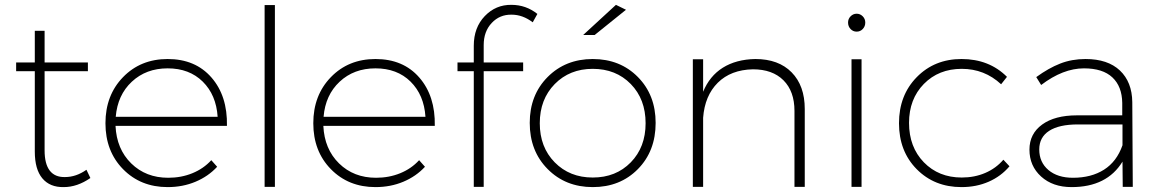

<svg xmlns="http://www.w3.org/2000/svg" viewBox="-20 -763 4732 784"><path d="M45.9 -472.2V-507.8H122.1V-637.2H162.1V-507.8H338.9V-472.2H162.1V-148.9Q162.1 -93.8 183.1 -66.4Q204.1 -39.1 245.1 -40Q291 -40 333 -69.8L349.1 -36.1Q295.4 1 240.2 1Q183.6 2 152.8 -34.9Q122.1 -71.8 122.1 -144V-472.2Z M664.6 -522Q777.8 -522 843.5 -446.5Q909.2 -371.1 906.7 -249H451.7Q456.1 -154.3 515.9 -95.7Q575.7 -37.1 667 -37.1Q720.2 -37.1 765.6 -55.7Q811 -74.2 842.8 -108.9L866.7 -82Q830.1 -42.5 778.1 -20.8Q726.1 1 664.6 1Q554.2 1 482.4 -72.3Q410.6 -145.5 410.6 -259.8Q410.6 -374 482.4 -448Q554.2 -522 664.6 -522ZM452.6 -286.1H868.7Q862.8 -375.5 807.9 -429.7Q752.9 -483.9 664.6 -483.9Q576.7 -483.9 518.3 -429.4Q460 -375 452.6 -286.1Z M1060.5 0V-742.2H1102.5V0Z M1513.2 -522Q1626.5 -522 1692.1 -446.5Q1757.8 -371.1 1755.4 -249H1300.3Q1304.7 -154.3 1364.5 -95.7Q1424.3 -37.1 1515.6 -37.1Q1568.8 -37.1 1614.3 -55.7Q1659.7 -74.2 1691.4 -108.9L1715.3 -82Q1678.7 -42.5 1626.7 -20.8Q1574.7 1 1513.2 1Q1402.8 1 1331.1 -72.3Q1259.3 -145.5 1259.3 -259.8Q1259.3 -374 1331.1 -448Q1402.8 -522 1513.2 -522ZM1301.3 -286.1H1717.3Q1711.4 -375.5 1656.5 -429.7Q1601.6 -483.9 1513.2 -483.9Q1425.3 -483.9 1366.9 -429.4Q1308.6 -375 1301.3 -286.1Z M1848.1 -472.2V-507.8H1914.6V-576.2Q1914.6 -650.4 1959.5 -697.3Q2004.4 -744.1 2068.4 -743.2Q2127.9 -743.2 2174.3 -706.1L2155.3 -671.9Q2114.3 -703.1 2069.3 -703.1Q2020.5 -704.1 1987.8 -669.2Q1955.1 -634.3 1955.1 -579.1V-507.8H2116.2V-472.2H1955.1V0H1914.6V-472.2Z M2143.1 -261.2Q2143.1 -375 2216.1 -448.5Q2289.1 -522 2400.4 -522Q2512.2 -522 2584.7 -448.5Q2657.2 -375 2657.2 -261.2Q2657.2 -146 2584.7 -72.5Q2512.2 1 2400.4 1Q2289.1 1 2216.1 -72.8Q2143.1 -146.5 2143.1 -261.2ZM2400.4 -38.1Q2495.1 -38.1 2555.7 -100.1Q2616.2 -162.1 2616.2 -259.8Q2616.2 -357.9 2555.7 -419.9Q2495.1 -481.9 2400.4 -481.9Q2306.2 -481.9 2245.1 -419.7Q2184.1 -357.4 2184.1 -259.8Q2184.1 -162.1 2245.1 -100.1Q2306.2 -38.1 2400.4 -38.1ZM2361.3 -620.1 2495.1 -743.2 2536.1 -723.1 2408.2 -620.1Z M2809.1 0V-521H2851.1V-388.2Q2877.4 -452.6 2931.6 -486.6Q2985.8 -520.5 3064 -522Q3159.2 -522 3212.6 -467.5Q3266.1 -413.1 3266.1 -317.9V0H3224.1V-310.1Q3224.1 -390.1 3179.2 -435.1Q3134.3 -480 3054.2 -480Q2964.4 -478 2911.1 -425.3Q2857.9 -372.6 2851.1 -282.2V0Z M3442.9 -670.9Q3442.9 -686 3453.4 -696.5Q3463.9 -707 3478 -707Q3492.2 -707 3502.7 -696.5Q3513.2 -686 3513.2 -670.9Q3513.2 -655.3 3502.9 -644.5Q3492.7 -633.8 3478 -633.8Q3463.4 -633.8 3453.1 -644.5Q3442.9 -655.3 3442.9 -670.9ZM3457 0V-521H3498V0Z M3906.2 -522Q4019 -522 4091.8 -449.2L4067.9 -418.9Q4000 -481.9 3907.2 -481.9Q3813 -481.9 3752.4 -420.2Q3691.9 -358.4 3691.9 -261.2Q3691.9 -162.6 3752.4 -100.3Q3813 -38.1 3907.2 -38.1Q3959.5 -38.1 4003.2 -56.9Q4046.9 -75.7 4077.1 -110.8L4102.1 -84Q4067.4 -43 4017.1 -21Q3966.8 1 3906.2 1Q3795.4 1 3723.1 -72.3Q3650.9 -145.5 3650.9 -259.8Q3650.9 -374 3723.4 -448Q3795.9 -522 3906.2 -522Z M4183.6 -151.9Q4183.6 -216.8 4235.4 -254.4Q4287.1 -292 4377.4 -292H4562.5V-342.8Q4561.5 -410.2 4522.2 -447Q4482.9 -483.9 4406.2 -483.9Q4320.8 -483.9 4231.4 -416L4211.4 -448.2Q4261.7 -484.9 4309.1 -503.4Q4356.4 -522 4412.6 -522Q4503.4 -522 4553 -475.1Q4602.5 -428.2 4603.5 -346.2L4605.5 0H4564.5L4563.5 -103Q4500 1 4355.5 1Q4278.8 1 4231.2 -42.2Q4183.6 -85.4 4183.6 -151.9ZM4223.6 -152.8Q4223.6 -100.6 4261 -68.8Q4298.3 -37.1 4361.3 -37.1Q4436 -37.1 4488 -70.1Q4540 -103 4563.5 -169.9V-254.9H4381.3Q4304.7 -254.9 4264.2 -228.8Q4223.6 -202.6 4223.6 -152.8Z"/></svg>

Font: Trueno UltraLight
Style: Regular
Weight: 250
Designer: Julieta Ulanovsky
Foundry: Julieta Ulanovsky
Version: Version 3.001b | FøM Fix